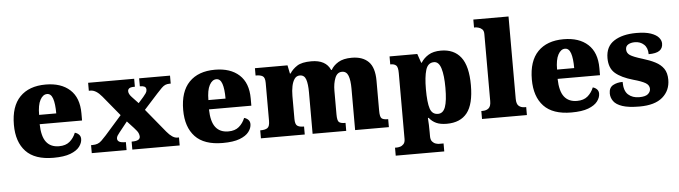

<svg xmlns="http://www.w3.org/2000/svg" viewBox="-55 -1000 5169 1462"><g transform="rotate(-5 2529.5 -269.5)"><path d="M320 10Q178 10 109.5 -62.5Q41 -135 41 -266Q41 -407 111 -479Q181 -551 308 -551Q426 -551 493.5 -489.5Q561 -428 561 -309V-254H237Q239 -160 272.5 -117Q306 -74 370 -74Q421 -74 451.5 -100Q482 -126 498 -166Q517 -161 529.5 -148Q542 -135 542 -115Q542 -85 520 -56Q498 -27 449.5 -8.5Q401 10 320 10ZM370 -325Q370 -399 356.5 -438.5Q343 -478 313 -478Q281 -478 260 -439Q239 -400 239 -325Z M613 0V-61H622Q646 -61 662.5 -67Q679 -73 694 -87.5Q709 -102 730 -125L857 -269L731 -422Q687 -475 645 -475H632V-536H984V-475H980Q950 -475 940 -466.5Q930 -458 930 -446Q930 -436 935 -425Q940 -414 953 -400L1002 -348L1041 -392Q1053 -406 1061.5 -418.5Q1070 -431 1070 -444Q1070 -462 1058 -468.5Q1046 -475 1026 -475H1022V-536H1258V-475H1249Q1230 -475 1216 -469Q1202 -463 1187.5 -448.5Q1173 -434 1150 -409L1045 -293L1192 -114Q1236 -61 1272 -61H1285V0H923V-61H928Q988 -61 988 -94Q988 -105 982 -120Q976 -135 950 -163L900 -217L837 -138Q828 -127 821 -116Q814 -105 814 -94Q814 -78 828 -69.5Q842 -61 875 -61H879V0Z M1614 10Q1472 10 1403.5 -62.5Q1335 -135 1335 -266Q1335 -407 1405 -479Q1475 -551 1602 -551Q1720 -551 1787.5 -489.5Q1855 -428 1855 -309V-254H1531Q1533 -160 1566.5 -117Q1600 -74 1664 -74Q1715 -74 1745.5 -100Q1776 -126 1792 -166Q1811 -161 1823.5 -148Q1836 -135 1836 -115Q1836 -85 1814 -56Q1792 -27 1743.5 -8.5Q1695 10 1614 10ZM1664 -325Q1664 -399 1650.5 -438.5Q1637 -478 1607 -478Q1575 -478 1554 -439Q1533 -400 1533 -325Z M1906 0V-61H1910Q1944 -61 1961.5 -73Q1979 -85 1979 -128V-417Q1979 -458 1961.5 -469Q1944 -480 1911 -480H1907V-536H2156L2169 -472H2174Q2194 -504 2230 -527.5Q2266 -551 2339 -551Q2450 -551 2484 -472H2489Q2506 -504 2544.5 -527.5Q2583 -551 2648 -551Q2731 -551 2776 -506Q2821 -461 2821 -360V-131Q2821 -85 2833.5 -73Q2846 -61 2880 -61H2884V0H2626V-317Q2626 -381 2612.5 -416Q2599 -451 2565 -451Q2528 -451 2511.5 -409.5Q2495 -368 2495 -312V-131Q2495 -85 2507.5 -73Q2520 -61 2554 -61H2558V0H2301V-317Q2301 -381 2289 -416Q2277 -451 2242 -451Q2217 -451 2202 -430Q2187 -409 2180 -375Q2173 -341 2173 -301V-125Q2173 -85 2188.5 -73Q2204 -61 2237 -61H2241V0Z M2917 221V160H2932Q2941 160 2956 156Q2971 152 2983 139Q2995 126 2995 100V-403Q2995 -450 2980.5 -462.5Q2966 -475 2941 -475H2936V-536H3148L3172 -467H3176Q3197 -501 3234 -523.5Q3271 -546 3329 -546Q3429 -546 3481.5 -478Q3534 -410 3534 -264Q3534 -119 3482 -53Q3430 13 3326 13Q3277 13 3245.5 -1.5Q3214 -16 3192 -44H3186Q3188 -19 3189 8.5Q3190 36 3190 66V96Q3190 124 3202 137.5Q3214 151 3229 155.5Q3244 160 3252 160H3288V221ZM3266 -68Q3305 -68 3322 -114.5Q3339 -161 3339 -261Q3339 -356 3322.5 -409.5Q3306 -463 3269 -463Q3222 -463 3206 -409.5Q3190 -356 3190 -264Q3190 -161 3205.5 -114.5Q3221 -68 3266 -68Z M3596 0V-61H3607Q3635 -61 3652.5 -76Q3670 -91 3670 -131V-643Q3670 -668 3657.5 -679.5Q3645 -691 3630 -695Q3615 -699 3607 -699H3596V-760H3865V-131Q3865 -91 3882.5 -76Q3900 -61 3928 -61H3939V0Z M4279 10Q4137 10 4068.5 -62.5Q4000 -135 4000 -266Q4000 -407 4070 -479Q4140 -551 4267 -551Q4385 -551 4452.5 -489.5Q4520 -428 4520 -309V-254H4196Q4198 -160 4231.5 -117Q4265 -74 4329 -74Q4380 -74 4410.5 -100Q4441 -126 4457 -166Q4476 -161 4488.5 -148Q4501 -135 4501 -115Q4501 -85 4479 -56Q4457 -27 4408.5 -8.5Q4360 10 4279 10ZM4329 -325Q4329 -399 4315.5 -438.5Q4302 -478 4272 -478Q4240 -478 4219 -439Q4198 -400 4198 -325Z M4800 10Q4716 10 4668.5 -6Q4621 -22 4601.5 -49.5Q4582 -77 4582 -109Q4582 -153 4613 -170.5Q4644 -188 4687 -188Q4687 -119 4719.5 -90Q4752 -61 4803 -61Q4851 -61 4870.5 -78Q4890 -95 4890 -117Q4890 -146 4861 -163Q4832 -180 4770 -197Q4679 -223 4633.5 -262.5Q4588 -302 4588 -378Q4588 -467 4652.5 -508.5Q4717 -550 4823 -550Q4892 -550 4933.5 -535.5Q4975 -521 4993.5 -499Q5012 -477 5012 -453Q5012 -417 4986 -399Q4960 -381 4903 -381Q4903 -430 4875 -455.5Q4847 -481 4806 -481Q4775 -481 4755 -469Q4735 -457 4735 -432Q4735 -404 4759.5 -387.5Q4784 -371 4854 -350Q4908 -334 4949 -313Q4990 -292 5012.5 -259.5Q5035 -227 5035 -174Q5035 -92 4976 -41Q4917 10 4800 10Z"/></g></svg>

Font: Noto Serif Black
Style: Regular
Weight: 900
Designer: Monotype Design Team
Foundry: Monotype Imaging Inc.
Version: Version 2.014; ttfautohint (v1.8.4.7-5d5b)